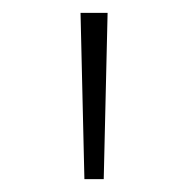

<svg xmlns="http://www.w3.org/2000/svg" viewBox="-20 -749 275 298"><path d="M111 -471H141L147 -729H105Z"/></svg>

Font: Noto Sans Devanagari UI ExtraCondensed ExtraLight
Style: Regular
Weight: 200
Width: 2
Designer: Jelle Bosma - Monotype Design Team
Foundry: Monotype Imaging Inc.
Version: Version 2.004